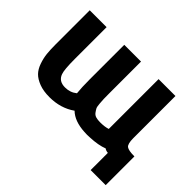

<svg xmlns="http://www.w3.org/2000/svg" viewBox="-142 -786 1191 1191"><g transform="rotate(45 453.5 -190.5)"><path d="M726 -3Q680 15 610 18Q583 20 560 18Q470 13 424 -32Q352 19 254 19Q201 19 163 4.5Q125 -10 103.5 -32Q82 -54 69.5 -90Q57 -126 53.5 -160Q50 -194 50 -240V-539H198V-264Q198 -165 209 -137Q225 -92 280 -92Q325 -92 358 -119Q353 -165 353 -237V-539H500V-263Q500 -226 500.5 -212.5Q501 -199 503 -173Q505 -147 510 -137.5Q515 -128 524.5 -115Q534 -102 549.5 -97.5Q565 -93 587 -93Q627 -93 654 -102V-539H802V-169Q802 -119 818.5 -106.5Q835 -94 887 -94V158H755V7Q738 6 726 -3Z"/></g></svg>

Font: Repo
Style: Bold
Weight: 700
Designer: Stefan Peev
Foundry: Context Ltd
Version: Version 001.000